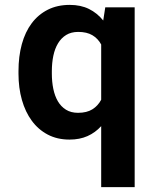

<svg xmlns="http://www.w3.org/2000/svg" viewBox="-20 -558 640 781"><path d="M55.2 -268.6Q55.2 -328.6 68.8 -378.4Q82.5 -428.2 109.1 -463.6Q135.7 -499 174.6 -518.6Q213.4 -538.1 263.7 -538.1Q308.6 -538.1 342 -521.5Q375.5 -504.9 399.9 -474.6L408.2 -528.3H527.8V203.1H391.6V-44.9Q367.7 -18.6 335.9 -4.4Q304.2 9.8 262.7 9.8Q212.9 9.8 174.3 -10.5Q135.7 -30.8 109.4 -66.7Q83 -102.5 69.1 -151.6Q55.2 -200.7 55.2 -258.3ZM190.9 -258.3Q190.9 -225.6 196.8 -196.8Q202.6 -168 215.3 -146.2Q228 -124.5 248.3 -111.8Q268.6 -99.1 297.4 -99.1Q333 -99.1 355.7 -113.3Q378.4 -127.4 391.6 -152.3V-377Q378.4 -401.4 355.7 -414.8Q333 -428.2 298.3 -428.2Q269.5 -428.2 249.3 -415.8Q229 -403.3 216.1 -381.8Q203.1 -360.4 197 -331.3Q190.9 -302.2 190.9 -268.6Z"/></svg>

Font: Roboto Mono
Style: Bold
Weight: 700
Designer: Google
Version: Version 2.000985; 2015; ttfautohint (v1.3)